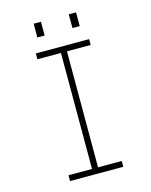

<svg xmlns="http://www.w3.org/2000/svg" viewBox="-126 -936 802 1017"><g transform="rotate(-15 275.0 -427.5)"><path d="M129.5 0V-32H258.5V-668H129.5V-700H421.5V-668H291.5V-32H421.5V0ZM159 -855H199V-779.5H159ZM351.5 -855H391.5V-779.5H351.5Z"/></g></svg>

Font: Trispace SemiCondensed Thin
Style: Regular
Weight: 100
Width: 4
Designer: Tyler Finck
Foundry: Etcetera Type Company
Version: Version 1.210; ttfautohint (v1.8.3)